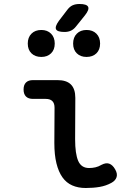

<svg xmlns="http://www.w3.org/2000/svg" viewBox="-20 -931 640 961"><path d="M356 -234Q356 -161 371.5 -125.5Q387 -90 426 -90Q442 -90 457.5 -93.5Q473 -97 488 -106Q511 -118 527.5 -111.5Q544 -105 556 -84Q569 -62 563.5 -44.5Q558 -27 538 -16Q511 -1 479 4.5Q447 10 409 10Q371 10 341.5 -3Q312 -16 292.5 -43.5Q273 -71 262.5 -113.5Q252 -156 252 -215L253 -392Q253 -414 242 -425Q231 -436 209 -436H145Q122 -436 110 -448Q98 -460 98 -483Q98 -506 110 -518Q122 -530 145 -530H268Q313 -530 335 -508Q357 -486 357 -441ZM303 -771Q267 -771 260.5 -784.5Q254 -798 275 -827L317 -882Q329 -898 343.5 -904.5Q358 -911 378 -911Q414 -911 421 -897Q428 -883 405 -854L360 -798Q349 -784 335 -777.5Q321 -771 303 -771ZM413 -646Q383 -646 364.5 -664Q346 -682 346 -713Q346 -744 364.5 -762.5Q383 -781 413 -781Q444 -781 462.5 -762.5Q481 -744 481 -713Q481 -682 462.5 -664Q444 -646 413 -646ZM187 -646Q156 -646 137.5 -664Q119 -682 119 -713Q119 -744 137.5 -762.5Q156 -781 187 -781Q217 -781 235.5 -762.5Q254 -744 254 -713Q254 -682 235.5 -664Q217 -646 187 -646Z"/></svg>

Font: Maple Mono Normal NL Medium
Style: Regular
Weight: 500
Monospace: yes
Designer: subframe7536
Version: Version 7.000